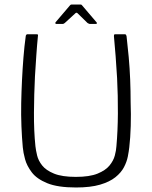

<svg xmlns="http://www.w3.org/2000/svg" viewBox="-20 -825 674 851"><path d="M317 6Q236 6 189.5 -13Q143 -32 121 -61Q99 -90 91 -119.5Q83 -149 81 -172Q77 -215 75 -265.5Q73 -316 74 -368Q75 -418 77.5 -469.5Q80 -521 84 -571Q88 -621 94 -664Q94 -667 96 -670Q98 -673 100 -673Q111 -673 121.5 -673Q132 -673 143 -673Q147 -673 148 -671.5Q149 -670 148 -664Q144 -624 141 -579.5Q138 -535 135 -487Q131 -406 130.5 -325.5Q130 -245 137 -177Q139 -159 144.5 -136Q150 -113 167 -91.5Q184 -70 219.5 -55.5Q255 -41 316 -41Q377 -41 412.5 -55.5Q448 -70 465.5 -91.5Q483 -113 489 -136Q495 -159 496 -177Q502 -244 502.5 -322Q503 -400 499 -479Q496 -529 492.5 -576Q489 -623 485 -664Q485 -670 486 -671.5Q487 -673 490 -673Q502 -673 512.5 -673Q523 -673 534 -673Q538 -673 539 -670Q540 -667 541 -664Q546 -621 550.5 -572Q555 -523 557 -472Q559 -421 559 -372Q561 -319 559.5 -267Q558 -215 553 -172Q551 -154 546.5 -131Q542 -108 529.5 -84Q517 -60 491.5 -39.5Q466 -19 423.5 -6.5Q381 6 317 6ZM229 -719Q226 -719 225.5 -721.5Q225 -724 226 -726L290 -801Q293 -805 297 -805H337Q342 -805 344 -801L408 -726Q410 -724 409.5 -721.5Q409 -719 405 -719H378Q375 -719 373 -720.5Q371 -722 368 -723L323 -767Q319 -770 315 -767L267 -723Q265 -722 263 -720.5Q261 -719 259 -719Z"/></svg>

Font: Glory Light
Style: Regular
Weight: 300
Version: Version 1.011